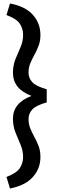

<svg xmlns="http://www.w3.org/2000/svg" viewBox="-20 -815 340 1097"><path d="M17 196Q75 174 93.5 145Q112 116 112 83Q112 46 97.5 12Q83 -22 68.5 -58Q54 -94 54 -137Q54 -227 160 -267Q54 -307 54 -399Q54 -442 68.5 -477.5Q83 -513 97.5 -546Q112 -579 112 -616Q112 -650 93.5 -679Q75 -708 17 -729L37 -795Q124 -779 167.5 -730.5Q211 -682 211 -615Q211 -581 200.5 -553.5Q190 -526 176.5 -501.5Q163 -477 153 -453Q143 -429 143 -400Q143 -369 164.5 -345.5Q186 -322 247 -305V-230Q186 -213 164.5 -189.5Q143 -166 143 -135Q143 -106 153 -81.5Q163 -57 176.5 -32.5Q190 -8 200.5 19.5Q211 47 211 82Q211 148 167.5 196.5Q124 245 37 262Z"/></svg>

Font: Radio Canada Condensed Medium
Style: Regular
Weight: 500
Width: 3
Designer: Charles Daoud, Etienne Aubert Bonn, Alexandre Saumier Demers, Jacques Le Bailly
Foundry: Radio-Canada
Version: Version 2.104; ttfautohint (v1.8.4.7-5d5b);gftools[0.9.28.de